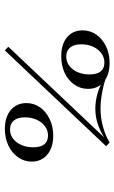

<svg xmlns="http://www.w3.org/2000/svg" viewBox="142 -610 478 803"><g transform="rotate(90 381.5 -208.0)"><path d="M190.3 11.3 175 -3.3 575.6 -426.9 590.9 -412.3ZM215.1 -224.6Q164.6 -224.6 135.6 -248.7Q106.5 -272.9 106.5 -313.9Q106.5 -346.3 124.5 -371.7Q142.4 -397.1 173.3 -412Q204.3 -426.9 242.5 -426.9Q292.4 -426.9 321.8 -402.3Q351.2 -377.8 351.2 -336.6Q351.2 -305.1 333.3 -279.3Q315.4 -253.5 284.4 -239Q253.4 -224.6 215.1 -224.6ZM216.2 -245.5Q237.6 -245.5 254.7 -258.4Q271.7 -271.3 281.2 -293.1Q290.7 -314.9 290.7 -342.4Q290.7 -405.1 241 -405.1Q219.5 -405.1 202.1 -392.2Q184.6 -379.3 174.7 -357.5Q164.8 -335.7 164.8 -308.2Q164.8 -278.4 178.2 -262Q191.6 -245.5 216.2 -245.5ZM519.1 11.2Q469.4 11.2 440 -13.3Q410.6 -37.9 410.6 -79Q410.6 -110.5 428.5 -135.9Q446.4 -161.3 477.4 -176.2Q508.3 -191.1 546.6 -191.1Q596.5 -191.1 625.9 -166.5Q655.3 -142 655.3 -100.9Q655.3 -69.4 637.3 -44Q619.4 -18.5 588.4 -3.7Q557.5 11.2 519.1 11.2ZM520.9 -10.5Q543.2 -10.5 559.8 -23.4Q576.4 -36.3 586 -58.1Q595.5 -79.9 595.5 -107.4Q595.5 -169.3 545.7 -169.3Q524.3 -169.3 507.2 -156.4Q490.1 -143.5 480.2 -121.7Q470.3 -99.9 470.3 -72.5Q470.3 -42.6 483.4 -26.6Q496.4 -10.5 520.9 -10.5ZM433.8 -367.2Q402.4 -367.2 370.2 -376.5Q337.9 -385.8 309.5 -403.5L299.8 -413.9Q324.9 -403.5 363.3 -396.2Q401.7 -388.9 434 -388.9Q472.1 -388.9 508.9 -399Q545.8 -409.1 575.6 -426.9L570 -414.8Q536 -390.6 502.8 -378.9Q469.5 -367.2 433.8 -367.2Z"/></g></svg>

Font: Playfair 5pt SemiExpanded Light 12pt
Style: Italic
Weight: 300
Italic angle: -15.6°
Version: Version 2.000;gftools[0.9.28]